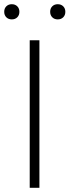

<svg xmlns="http://www.w3.org/2000/svg" viewBox="-29 -891 330 911"><path d="M112 -700H158V0H112ZM27 -799Q11 -799 1 -809Q-9 -819 -9 -835Q-9 -851 1 -861Q11 -871 27 -871Q43 -871 53 -861Q63 -851 63 -835Q63 -819 53 -809Q43 -799 27 -799ZM245 -799Q229 -799 219 -809Q209 -819 209 -835Q209 -851 219 -861Q229 -871 245 -871Q261 -871 271 -861Q281 -851 281 -835Q281 -819 271 -809Q261 -799 245 -799Z"/></svg>

Font: PT Root UI Light
Style: Regular
Weight: 300
Designer: Vitaly Kuzmin
Foundry: ParaType Ltd.
Version: Version 2.000G